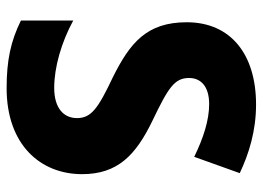

<svg xmlns="http://www.w3.org/2000/svg" viewBox="-124 -640 774 565"><g transform="rotate(90 262.5 -357.0)"><path d="M492 -212C492 -317 436 -370 335 -419C237 -466 209 -484 209 -527C209 -561 233 -586 286 -586C333 -586 386 -569 441 -542L489 -676C432 -703 365 -724 287 -724C140 -724 45 -650 45 -520C45 -402 106 -353 206 -303C299 -259 327 -239 327 -197C327 -158 298 -130 238 -130C178 -130 104 -151 40 -186V-32C101 -2 157 10 239 10C405 10 492 -89 492 -212Z"/></g></svg>

Font: Noto Sans Lao Looped SemiCondensed ExtraBold
Style: Regular
Weight: 800
Width: 4
Designer: Mark Frömberg, Ben Mitchell
Foundry: The Fontpad Ltd
Version: Version 1.002